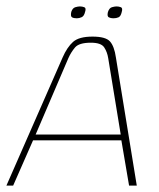

<svg xmlns="http://www.w3.org/2000/svg" viewBox="-30 -578 495 598"><path d="M323 -521Q315 -521 309 -524Q303 -527 306 -540Q310 -553 318.5 -555.5Q327 -558 333 -558Q340 -558 346.5 -555.5Q353 -553 349 -540Q346 -527 339 -524Q332 -521 323 -521ZM209 -521Q200 -521 194.5 -524Q189 -527 192 -541Q196 -553 204.5 -555.5Q213 -558 219 -558Q226 -558 232.5 -555.5Q239 -553 235 -541Q232 -528 224.5 -524.5Q217 -521 209 -521ZM-10 0 165 -399Q179 -431 197.5 -447.5Q216 -464 258 -464Q299 -464 312.5 -449Q326 -434 331 -399L396 0H372L348 -141H73L11 0ZM81 -159H346L307 -397Q304 -416 294.5 -430.5Q285 -445 253 -445Q216 -445 203.5 -430Q191 -415 183 -397Z"/></svg>

Font: Genos Thin
Style: Italic
Weight: 100
Italic angle: -8°
Designer: Robert E. Leuschke
Foundry: Robert E. Leuschke
Version: Version 1.010